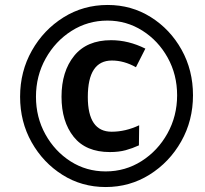

<svg xmlns="http://www.w3.org/2000/svg" viewBox="-20 -744 825 774"><path d="M406 10Q503 10 583 -40Q663 -90 710.5 -174Q758 -258 758 -360Q758 -461 712 -543.5Q666 -626 588 -675Q510 -724 414 -724Q316 -724 236 -674Q156 -624 108.5 -540Q61 -456 61 -354Q61 -253 107.5 -170.5Q154 -88 232 -39Q310 10 406 10ZM406 -53Q328 -53 264.5 -93.5Q201 -134 163 -202.5Q125 -271 125 -354Q125 -438 164 -508Q203 -578 268.5 -619.5Q334 -661 413 -661Q490 -661 554 -620.5Q618 -580 656 -511.5Q694 -443 694 -360Q694 -276 655 -206Q616 -136 550.5 -94.5Q485 -53 406 -53ZM423 -131Q459 -131 486.5 -138.5Q514 -146 540 -158L541 -239Q486 -213 430 -213Q334 -213 334 -353Q334 -500 431 -500Q480 -500 528 -473L566 -548Q498 -582 428 -582Q330 -582 279 -519Q228 -456 228 -354Q228 -254 277 -192.5Q326 -131 423 -131Z"/></svg>

Font: Noto Sans Display Extra
Style: Italic
Weight: 800
Italic angle: -12°
Designer: Monotype Design Team
Foundry: Monotype Imaging Inc.
Version: Version 1.900